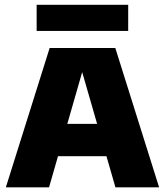

<svg xmlns="http://www.w3.org/2000/svg" viewBox="-20 -800 704 820"><path d="M5 0 192 -595H472.5L659.5 0H473L322.5 -521.5H339.5L189.5 0ZM164 -133 203.5 -271H459.5L499 -133ZM136.5 -668V-779.5H527.5V-668Z"/></svg>

Font: Encode Sans SC ExtraBold
Style: Regular
Weight: 800
Version: Version 3.002